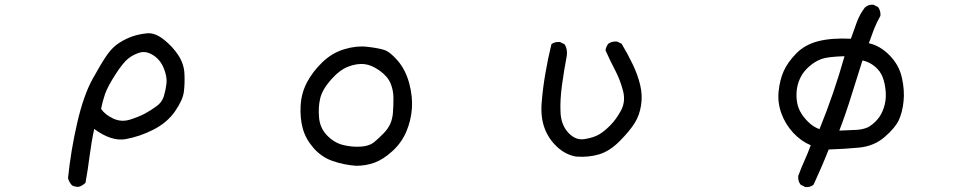

<svg xmlns="http://www.w3.org/2000/svg" viewBox="-20 -661 4040 813"><path d="M314 130Q298 131 285 124Q272 110 268 93Q280 -24 307 -141Q334 -258 372.5 -327.5Q411 -397 434 -429.5Q457 -462 485.5 -480Q514 -498 542.5 -507.5Q571 -517 603.5 -520Q636 -523 673 -494Q710 -465 734.5 -428Q759 -391 761 -349Q763 -307 758.5 -272Q754 -237 721 -189.5Q688 -142 630.5 -112.5Q573 -83 512.5 -72Q452 -61 379 -115Q367 -60 359.5 -1Q352 58 342 113Q330 125 314 130ZM641 -210Q666 -227 674 -254Q682 -281 685 -308.5Q688 -336 673.5 -372Q659 -408 629 -427Q599 -446 572.5 -438.5Q546 -431 523.5 -413.5Q501 -396 468 -344.5Q435 -293 424.5 -262Q414 -231 408 -200Q425 -175 459.5 -159Q494 -143 530.5 -154.5Q567 -166 592.5 -179.5Q618 -193 641 -210Z M1487 41Q1435 37 1388 20.5Q1341 4 1307.5 -34.5Q1274 -73 1262 -117Q1250 -161 1253 -214Q1256 -267 1280 -312.5Q1304 -358 1345 -397.5Q1386 -437 1437.5 -452.5Q1489 -468 1534 -463Q1579 -458 1605.5 -450Q1632 -442 1665 -403Q1698 -364 1713 -307.5Q1728 -251 1724 -200Q1720 -149 1700 -102.5Q1680 -56 1641.5 -21Q1603 14 1566.5 27.5Q1530 41 1487 41ZM1563 -58Q1582 -74 1602 -94Q1622 -114 1632 -135.5Q1642 -157 1644 -185.5Q1646 -214 1646 -246Q1646 -278 1634 -307.5Q1622 -337 1588 -361.5Q1554 -386 1523 -389.5Q1492 -393 1455 -379Q1418 -365 1381.5 -323.5Q1345 -282 1336 -245Q1327 -208 1331 -163Q1335 -118 1365.5 -87Q1396 -56 1433 -47Q1470 -38 1506 -40Q1542 -42 1563 -58Z M2419 2Q2374 -6 2338 -40Q2302 -74 2285.5 -119.5Q2269 -165 2273.5 -224.5Q2278 -284 2289 -348.5Q2300 -413 2315 -474Q2329 -485 2351 -483L2370 -474Q2384 -454 2380 -425Q2368 -362 2359.5 -299.5Q2351 -237 2353.5 -184.5Q2356 -132 2386.5 -99Q2417 -66 2455 -72Q2493 -78 2515.5 -91Q2538 -104 2563.5 -129.5Q2589 -155 2609.5 -193Q2630 -231 2618 -277Q2606 -323 2584.5 -364Q2563 -405 2544 -448Q2546 -464 2556 -476Q2571 -487 2593 -485L2612 -476Q2638 -433 2659.5 -388Q2681 -343 2691 -300Q2701 -257 2694.5 -215Q2688 -173 2667.5 -140Q2647 -107 2604.5 -64Q2562 -21 2517 -7.5Q2472 6 2419 2Z M3390 131 3370 121Q3358 105 3360 84Q3372 51 3386.5 19Q3401 -13 3413 -46Q3372 -63 3339 -98.5Q3306 -134 3289 -180Q3272 -226 3277 -274.5Q3282 -323 3298.5 -360Q3315 -397 3351.5 -434.5Q3388 -472 3444.5 -486.5Q3501 -501 3583 -497Q3595 -531 3607.5 -565.5Q3620 -600 3642 -629Q3657 -643 3679 -641L3698 -631Q3710 -615 3708 -594Q3692 -566 3680.5 -536.5Q3669 -507 3659 -478Q3706 -468 3746.5 -427Q3787 -386 3799 -332Q3811 -278 3806 -231.5Q3801 -185 3786 -152.5Q3771 -120 3726 -81Q3681 -42 3617.5 -36Q3554 -30 3489 -28Q3474 10 3458 47Q3442 84 3425 121Q3411 133 3390 131ZM3450 -114Q3481 -190 3507.5 -267.5Q3534 -345 3556 -423Q3485 -421 3458 -411Q3431 -401 3407.5 -380.5Q3384 -360 3372 -337.5Q3360 -315 3355.5 -291Q3351 -267 3353.5 -239.5Q3356 -212 3368 -189.5Q3380 -167 3401.5 -145.5Q3423 -124 3450 -114ZM3655 -122Q3674 -132 3693 -152.5Q3712 -173 3722.5 -205Q3733 -237 3730.5 -271.5Q3728 -306 3718 -333Q3708 -360 3684.5 -379.5Q3661 -399 3632 -405Q3608 -331 3585 -256Q3562 -181 3534 -108Q3577 -110 3604.5 -111Q3632 -112 3655 -122Z"/></svg>

Font: Kosefont JP
Style: Regular
Weight: 400
Designer: Nozomi Seto 瀬戸のぞみ
Version: Version 3.00;June 19, 2020